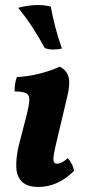

<svg xmlns="http://www.w3.org/2000/svg" viewBox="-20 -731 339 760"><path d="M133 9Q88 9 67 -11.5Q46 -32 44.5 -69Q43 -106 54 -154L84 -270Q95 -313 96 -334Q97 -355 83.5 -362Q70 -369 38 -369Q37 -401 47 -426Q91 -428 136.5 -439.5Q182 -451 216 -467Q242 -455 250.5 -429Q259 -403 247 -352L202 -162Q190 -112 191.5 -97.5Q193 -83 206 -83Q214 -83 224.5 -88Q235 -93 248 -105Q256 -97 263.5 -83Q271 -69 273 -55Q242 -23 206 -7Q170 9 133 9ZM181 -705Q188 -666 199 -623.5Q210 -581 225 -539Q210 -535 190.5 -535Q171 -535 157 -541Q136 -580 110 -620.5Q84 -661 52 -700Q80 -708 114.5 -710.5Q149 -713 181 -705Z"/></svg>

Font: Vollkorn
Style: Bold Italic
Weight: 700
Italic angle: -11°
Designer: Friedrich Althausen
Foundry: Friedrich Althausen
Version: Version 5.000; ttfautohint (v1.8.3)